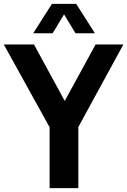

<svg xmlns="http://www.w3.org/2000/svg" viewBox="-48 -969 656 989"><path d="M207.5 0V-313.5L-28.5 -740H127L285.5 -449L444.5 -740H587.5L355.5 -314.5V0ZM123 -797.5 219.5 -949H344.5L441 -797.5H341L282 -895L223 -797.5Z"/></svg>

Font: Encode Sans Condensed Condensed
Style: Bold
Weight: 700
Width: 3
Designer: Multiple Designers
Foundry: Impallari Type
Version: Version 3.000; ttfautohint (v1.8.3) -l 8 -r 50 -G 200 -x 14 